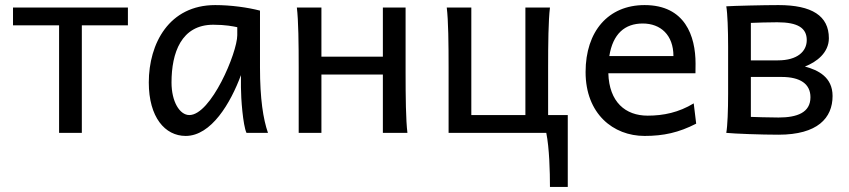

<svg xmlns="http://www.w3.org/2000/svg" viewBox="-20 -528 3375 763"><path d="M488.3 -498H31.7V-427.2H214.8V0H305.2V-427.2H488.3Z M937.5 -180.7C937.5 -137.7 945.3 -30.8 959.5 0H1044.9C1025.9 -54.7 1013.2 -135.7 1013.2 -258.8V-485.8C963.9 -498.5 897.9 -507.8 835 -507.8C652.3 -507.8 571.3 -355.5 571.3 -200.2C571.3 -62 635.7 12.2 717.8 12.2C819.8 12.2 896.5 -118.7 937.5 -229.5ZM827.6 -429.7C876.5 -429.7 906.7 -423.3 922.9 -419.9V-388.2C922.9 -318.8 818.4 -70.8 732.4 -70.8C693.8 -70.8 661.6 -124.5 661.6 -200.2C661.6 -317.9 700.2 -429.7 827.6 -429.7Z M1167 0H1257.3V-231.9H1501.5V0H1599.1C1592.8 -51.3 1591.8 -144 1591.8 -239.3V-498H1501.5V-302.7H1257.3V-498H1159.7C1166 -446.8 1167 -354 1167 -258.8Z M2150.9 0C2163.1 61 2165.5 152.8 2165.5 214.8H2236.3V-70.8H2158.2V-258.8C2158.2 -354 2159.2 -446.8 2165.5 -498H2067.9V-70.8H1853V-498H1755.4C1761.7 -446.8 1762.7 -354 1762.7 -258.8V0Z M2743.7 -236.8C2744.1 -245.6 2744.1 -266.1 2744.1 -274.9C2744.1 -384.8 2702.6 -507.8 2541.5 -507.8C2397 -507.8 2307.1 -403.3 2307.1 -241.7C2307.1 -75.7 2417 12.2 2541.5 12.2C2616.7 12.2 2677.2 -1 2746.6 -36.6L2736.8 -117.2C2677.2 -81.1 2616.7 -68.4 2553.7 -68.4C2465.3 -68.4 2400.9 -122.6 2397.5 -236.8ZM2401.4 -305.2C2415.5 -393.6 2462.9 -434.6 2534.2 -434.6C2605 -434.6 2656.2 -389.2 2656.2 -305.2Z M2963.9 -437C2978 -438 3042.5 -439.5 3068.8 -439.5C3150.9 -439.5 3186 -416.5 3186 -368.7C3186 -324.2 3149.4 -288.1 3071.3 -288.1H2963.9ZM3288.6 -146.5C3288.6 -221.7 3231 -249.5 3178.7 -263.7C3225.1 -281.2 3273.9 -318.8 3273.9 -376C3273.9 -465.3 3206.1 -507.8 3073.7 -507.8C3016.1 -507.8 2896 -504.9 2866.2 -502.9C2871.1 -475.6 2873.5 -408.7 2873.5 -341.8V-156.2C2873.5 -88.9 2871.1 -27.3 2866.2 0C2899.9 3.4 3004.9 7.3 3073.7 7.3C3229 7.3 3288.6 -59.1 3288.6 -146.5ZM2963.9 -222.2H3085.9C3160.6 -222.2 3200.7 -194.3 3200.7 -141.6C3200.7 -80.1 3147 -61 3073.7 -61C3035.6 -61 2976.6 -63 2963.9 -63.5Z"/></svg>

Font: Andika
Style: Regular
Weight: 400
Designer: Victor Gaultney, Annie Olsen, Julie Remington, Don Collingsworth, Eric Hays
Foundry: SIL International
Version: Version 1.000